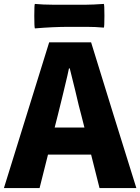

<svg xmlns="http://www.w3.org/2000/svg" viewBox="-28 -960 716 980"><path d="M-8 0 223 -744H437L552 -372L668 0H480L437 -171H217L174 0ZM251 -309H403L387 -372Q376 -411 356 -498Q337 -575 328 -611H324Q321 -599 316 -574Q303 -518 296 -490Q293 -477 287 -453Q274 -398 267 -372ZM150 -815Q147 -821 147 -879Q147 -937 150 -940Q194 -936 238 -936H326H414Q444 -936 502 -940Q505 -937 505 -879.5Q505 -822 502 -819Q458 -823 414 -823H326Q243 -823 150 -815Z"/></svg>

Font: GenSekiGothic TW H
Style: Regular
Weight: 900
Version: Version 1.501;PS 1;hotconv 16.6.51;makeotf.lib2.5.65220